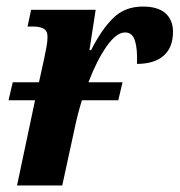

<svg xmlns="http://www.w3.org/2000/svg" viewBox="-20 -566 548 586"><path d="M6 -260 19 -315H99L115 -388Q119 -407 122 -423.5Q125 -440 125 -454Q125 -472 113 -478.5Q101 -485 83 -485H64L75 -536H272L253 -413H258Q290 -476 325.5 -511Q361 -546 416 -546Q462 -546 485 -525.5Q508 -505 508 -469Q508 -421 479.5 -396Q451 -371 398 -371Q400 -416 392 -441.5Q384 -467 362 -467Q335 -467 305 -424Q275 -381 250 -315H354L341 -260H230Q217 -218 208 -175L170 0H32L87 -260Z"/></svg>

Font: Noto Serif Condensed
Style: Bold Italic
Weight: 700
Width: 3
Italic angle: -12°
Designer: Monotype Design Team
Foundry: Monotype Imaging Inc.
Version: Version 2.014